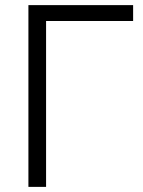

<svg xmlns="http://www.w3.org/2000/svg" viewBox="-20 -730 559 750"><path d="M500 -648H160V0H91V-710H500Z"/></svg>

Font: IngvarSans
Style: Regular
Weight: 400
Version: Version 1.000